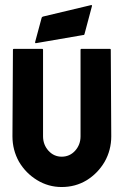

<svg xmlns="http://www.w3.org/2000/svg" viewBox="-20 -731 500 760"><path d="M224.1 9.3Q171.4 9.3 126.7 -18.1Q82 -45.4 55.2 -90.8Q29.3 -137.2 29.3 -191.4L31.2 -533.7Q31.2 -537.6 35.2 -537.6H147Q150.4 -537.6 150.4 -533.7V-191.4Q150.4 -158.2 171.9 -134.3Q193.4 -110.8 224.1 -110.8Q255.9 -110.8 277.3 -134.3Q298.8 -158.2 298.8 -191.4V-533.7Q298.8 -537.6 302.7 -537.6H414.6Q418.5 -537.6 418.5 -533.7L420.4 -191.4Q420.4 -136.7 394 -90.3Q367.2 -44.9 323.2 -17.6Q278.8 9.3 224.1 9.3ZM119.1 -564.9 145 -661.1Q146 -664.1 150.4 -665.5L340.8 -710.9Q345.2 -711.4 343.8 -706.1L314.5 -596.2Q313.5 -591.8 309.1 -592.3L122.1 -560.1Q118.2 -560.1 119.1 -564.9Z"/></svg>

Font: WRV
Style: Display
Weight: 400
Designer: Will Viles x Danh Hong
Version: Version 8.001; ttfautohint (v1.8.3)